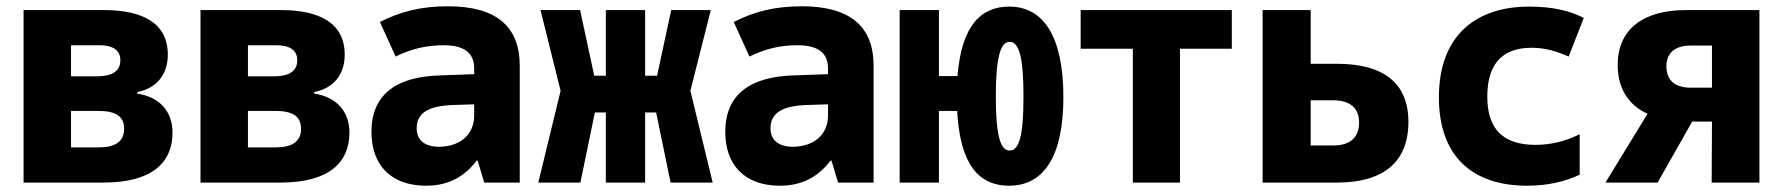

<svg xmlns="http://www.w3.org/2000/svg" viewBox="-20 -581 5670 611"><path d="M55 0H310C464 0 529 -64 529 -159C529 -228 486 -273 417 -283V-288C481 -301 514 -346 514 -407C514 -507 435 -549 310 -549H55ZM206 -338V-437H296C340 -437 363 -421 363 -389C363 -354 336 -338 287 -338ZM206 -112V-228H293C347 -228 375 -212 375 -171C375 -129 344 -112 295 -112Z M618 0H873C1027 0 1092 -64 1092 -159C1092 -228 1049 -273 980 -283V-288C1044 -301 1077 -346 1077 -407C1077 -507 998 -549 873 -549H618ZM769 -338V-437H859C903 -437 926 -421 926 -389C926 -354 899 -338 850 -338ZM769 -112V-228H856C910 -228 938 -212 938 -171C938 -129 907 -112 858 -112Z M1336 10C1388 10 1448 -5 1497 -70H1500L1521 0H1634V-372C1634 -497 1559 -561 1406 -561C1319 -561 1254 -544 1189 -511L1239 -401C1289 -426 1339 -437 1391 -437C1456 -437 1489 -414 1489 -363V-345L1379 -341C1246 -337 1162 -284 1162 -161C1162 -57 1223 10 1336 10ZM1377 -114C1334 -114 1306 -133 1306 -173C1306 -223 1346 -245 1426 -247L1489 -249V-214C1489 -146 1436 -114 1377 -114Z M1693 0H1827L1873 -223H1908V0H2033V-223H2068L2114 0H2248L2177 -292L2242 -549H2116L2071 -340H2033V-549H1908V-340H1871L1826 -549H1700L1764 -292Z M2462 10C2514 10 2574 -5 2623 -70H2626L2647 0H2760V-372C2760 -497 2685 -561 2532 -561C2445 -561 2380 -544 2315 -511L2365 -401C2415 -426 2465 -437 2517 -437C2582 -437 2615 -414 2615 -363V-345L2505 -341C2372 -337 2288 -284 2288 -161C2288 -57 2349 10 2462 10ZM2503 -114C2460 -114 2432 -133 2432 -173C2432 -223 2472 -245 2552 -247L2615 -249V-214C2615 -146 2562 -114 2503 -114Z M2843 0H2968V-228H3026C3035 -56 3096 10 3191 10C3301 10 3364 -82 3364 -272C3364 -464 3301 -560 3192 -560C3100 -560 3040 -498 3027 -339H2968V-549H2843ZM3193 -102C3163 -102 3149 -151 3149 -274C3149 -395 3163 -448 3193 -448C3224 -448 3237 -395 3237 -274C3237 -151 3224 -102 3193 -102Z M3585 0H3735V-426H3900V-549H3419V-426H3585Z M3998 0H4235C4383 0 4462 -66 4462 -193C4462 -316 4384 -378 4234 -378H4151V-549H3998ZM4151 -118V-262H4220C4276 -262 4305 -238 4305 -191C4305 -143 4276 -118 4222 -118Z M4840 10C4905 10 4960 -3 5007 -25V-154C4964 -132 4916 -120 4866 -120C4766 -120 4713 -168 4713 -273C4713 -380 4763 -429 4854 -429C4895 -429 4931 -419 4972 -401L5020 -524C4975 -547 4920 -560 4846 -560C4680 -560 4559 -471 4559 -271C4559 -90 4659 10 4840 10Z M5089 0H5255L5365 -194H5428L5427 0H5579V-549H5346C5210 -549 5128 -489 5128 -374C5128 -299 5163 -246 5223 -219ZM5360 -302C5311 -302 5283 -325 5283 -370C5283 -413 5311 -436 5360 -436H5428V-302Z"/></svg>

Font: Noto Sans Mono SemiCondensed ExtraBold
Style: Regular
Weight: 800
Width: 4
Designer: Monotype Design Team
Foundry: Monotype Imaging Inc.
Version: Version 2.014